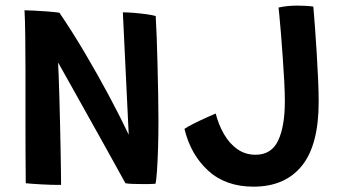

<svg xmlns="http://www.w3.org/2000/svg" viewBox="-20 -672 1270 701"><path d="M203 3Q170.5 3.5 131.8 1.2Q93 -1 74 -3Q74 -10.5 73.8 -40Q73.5 -69.5 73.2 -113.8Q73 -158 73 -209.8Q73 -261.5 73 -314.5Q73 -367.5 73 -414.5Q73 -479.5 72.2 -540Q71.5 -600.5 69.5 -634.5Q81 -634.5 105.2 -633.2Q129.5 -632 155.2 -630Q181 -628 197 -625.5Q245.5 -554 291.8 -475.5Q338 -397 378.8 -320.8Q419.5 -244.5 450 -180L428.5 -627Q445.5 -627 469.2 -625Q493 -623 515 -620Q537 -617 548.5 -613.5Q550.5 -581 552.2 -534Q554 -487 555.2 -433.5Q556.5 -380 557.5 -327.5Q558.5 -275 558.5 -231Q558.5 -178.5 557 -129.5Q555.5 -80.5 553 -45.8Q550.5 -11 547.5 -1Q535.5 0 523.2 0Q511 0 499 0Q482 0 465.8 -0.5Q449.5 -1 438 -3Q430.5 -16.5 409.2 -55Q388 -93.5 358.8 -146Q329.5 -198.5 298 -254.8Q266.5 -311 238.5 -361.2Q210.5 -411.5 192 -444Q193 -429.5 194.2 -395.8Q195.5 -362 196.8 -317Q198 -272 199.2 -223.2Q200.5 -174.5 201.2 -129Q202 -83.5 202.5 -48.5Q203 -13.5 203 3ZM905.5 9.5Q804 9.5 740 -49Q676 -107.5 653.5 -201.5Q663.5 -208.5 685 -219.5Q706.5 -230.5 729.8 -241Q753 -251.5 767.5 -257.5Q778 -216.5 797.8 -182.2Q817.5 -148 846.5 -127.5Q875.5 -107 913 -107Q971 -107 995.5 -158.8Q1020 -210.5 1020 -302.5Q1020 -333 1017.8 -375.8Q1015.5 -418.5 1012.2 -464Q1009 -509.5 1005.8 -549.2Q1002.5 -589 1000 -615Q997.5 -641 997 -644.5Q1029 -651.5 1065 -651.5Q1099 -651.5 1124 -648Q1127 -615 1130.2 -569.8Q1133.5 -524.5 1136.5 -475.5Q1139.5 -426.5 1141.5 -380.5Q1143.5 -334.5 1143.5 -300Q1143.5 -142.5 1082 -66.5Q1020.5 9.5 905.5 9.5Z"/></svg>

Font: Grandstander Medium
Style: Regular
Weight: 500
Designer: Tyler Finck
Foundry: Etcetera Type Co
Version: Version 1.200; ttfautohint (v1.8.3)